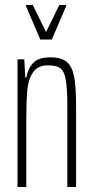

<svg xmlns="http://www.w3.org/2000/svg" viewBox="-20 -747 368 767"><path d="M50 -510H77L81 -437H85Q92 -474 113 -496Q134 -518 181 -518Q226 -518 247.5 -499Q269 -480 276.5 -439Q284 -398 284 -320V0H249V-315Q249 -392 243 -427Q237 -462 221.5 -474Q206 -486 171 -486Q131 -486 112 -458Q93 -430 89 -386.5Q85 -343 85 -264V0H50ZM141 -589 84 -722V-727H111L164 -619L217 -727H244V-722L187 -589Z"/></svg>

Font: Saira Ultra Condensed Thin
Style: Regular
Weight: 100
Width: 1
Designer: Hector Gatti with collaboration of the Omnibus-Type team
Foundry: Omnibus-Type
Version: Version 1.001; ttfautohint (v1.8)